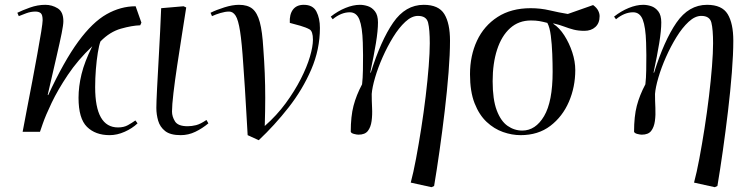

<svg xmlns="http://www.w3.org/2000/svg" viewBox="-20 -547 3099 797"><path d="M435 14Q376 14 341 -20.5Q306 -55 306 -141Q306 -188 318.5 -239.5Q331 -291 363 -355Q303 -298 261.5 -236Q220 -174 194.5 -120.5Q169 -67 157.5 -33.5Q146 0 146 0H74Q81 -40 92 -95Q103 -150 114 -209.5Q125 -269 135 -323Q145 -377 151 -415Q157 -453 157 -463Q157 -486 149 -492.5Q141 -499 127 -499Q108 -499 89 -492Q70 -485 58 -480L52 -494Q72 -504 104 -515.5Q136 -527 168 -527Q196 -527 219.5 -512.5Q243 -498 243 -459Q243 -444 236 -409Q229 -374 214.5 -311.5Q200 -249 178 -153L180 -152Q246 -294 305 -374.5Q364 -455 422.5 -488Q481 -521 543 -521L567 -453L562 -442Q528 -441 482 -428Q436 -415 397 -375Q391 -359 386 -328Q381 -297 378 -259.5Q375 -222 375 -185Q375 -18 470 -18Q494 -18 511 -27.5Q528 -37 542 -47L551 -35Q529 -14 497.5 0Q466 14 435 14Z M730 14Q687 14 665.5 -3Q644 -20 636.5 -46Q629 -72 629 -99Q629 -120 632 -180.5Q635 -241 640 -327.5Q645 -414 649 -513L742 -521L753 -516Q745 -465 735 -401.5Q725 -338 715.5 -275Q706 -212 700 -161Q694 -110 694 -84Q694 -63 706.5 -43Q719 -23 759 -23Q776 -23 794 -27.5Q812 -32 837 -49L845 -35Q820 -14 791 0Q762 14 730 14Z M1054 35 1008 14Q1006 -26 1004 -55.5Q1002 -85 1000.5 -114.5Q999 -144 996.5 -182Q994 -220 990 -277Q984 -370 976.5 -417.5Q969 -465 958 -482Q947 -499 931 -499Q915 -499 895 -493Q875 -487 860 -480L854 -494Q878 -506 911.5 -516.5Q945 -527 972 -527Q1008 -527 1028 -510.5Q1048 -494 1058.5 -455Q1069 -416 1073 -346Q1077 -293 1079 -243Q1081 -193 1081 -140.5Q1081 -88 1079 -24Q1129 -68 1166 -118.5Q1203 -169 1228.5 -219Q1254 -269 1266.5 -311.5Q1279 -354 1279 -382Q1279 -417 1265 -425Q1251 -433 1227 -440L1183 -452Q1181 -487 1196 -507Q1211 -527 1241 -527Q1279 -527 1293.5 -499Q1308 -471 1308 -431Q1308 -342 1272 -258.5Q1236 -175 1178 -101Q1120 -27 1054 35Z M1771 230 1685 211Q1696 170 1707 111.5Q1718 53 1728.5 -14Q1739 -81 1747 -147.5Q1755 -214 1759.5 -271.5Q1764 -329 1764 -367Q1764 -425 1757 -453Q1750 -481 1715 -481Q1689 -481 1662.5 -456.5Q1636 -432 1612 -393Q1588 -354 1568.5 -310Q1549 -266 1537 -225Q1525 -184 1523 -157Q1523 -129 1524.5 -99.5Q1526 -70 1522.5 -44.5Q1519 -19 1507 -3.5Q1495 12 1468 12Q1461 12 1449.5 9Q1438 6 1436 0Q1436 -64 1447.5 -108Q1459 -152 1483 -197Q1486 -223 1486.5 -255.5Q1487 -288 1487 -318.5Q1487 -349 1486 -370Q1484 -435 1472 -465.5Q1460 -496 1432 -496Q1396 -496 1361 -467L1353 -478Q1382 -501 1414 -514Q1446 -527 1474 -527Q1490 -527 1507 -521.5Q1524 -516 1536.5 -500Q1549 -484 1549 -454Q1549 -420 1540.5 -368Q1532 -316 1517 -246L1519 -245Q1561 -379 1612 -453Q1663 -527 1739 -527Q1801 -527 1824.5 -488.5Q1848 -450 1848 -378Q1848 -323 1842 -246.5Q1836 -170 1826 -86Q1816 -2 1804.5 79Q1793 160 1782 225Z M2141 14Q2105 14 2068 1Q2031 -12 2000 -41Q1969 -70 1950 -118.5Q1931 -167 1931 -239Q1931 -316 1960 -378Q1989 -440 2045.5 -476.5Q2102 -513 2183 -513Q2224 -513 2262 -504Q2300 -495 2337 -489L2442 -526Q2457 -515 2463 -503Q2469 -491 2469 -480Q2469 -451 2451.5 -435Q2434 -419 2406 -419Q2381 -419 2361.5 -424Q2342 -429 2322.5 -436.5Q2303 -444 2277 -450V-448Q2302 -432 2322.5 -400Q2343 -368 2355.5 -330Q2368 -292 2368 -256Q2368 -186 2341.5 -124.5Q2315 -63 2264.5 -24.5Q2214 14 2141 14ZM2148 -5Q2203 -5 2238.5 -65Q2274 -125 2274 -249Q2274 -283 2272.5 -323Q2271 -363 2266.5 -398.5Q2262 -434 2252 -452Q2233 -457 2218.5 -459.5Q2204 -462 2184 -462Q2133 -462 2097.5 -430Q2062 -398 2043.5 -341Q2025 -284 2025 -210Q2025 -134 2042 -89Q2059 -44 2087 -24.5Q2115 -5 2148 -5Z M2947 230 2861 211Q2872 170 2883 111.5Q2894 53 2904.5 -14Q2915 -81 2923 -147.5Q2931 -214 2935.5 -271.5Q2940 -329 2940 -367Q2940 -425 2933 -453Q2926 -481 2891 -481Q2865 -481 2838.5 -456.5Q2812 -432 2788 -393Q2764 -354 2744.5 -310Q2725 -266 2713 -225Q2701 -184 2699 -157Q2699 -129 2700.5 -99.5Q2702 -70 2698.5 -44.5Q2695 -19 2683 -3.5Q2671 12 2644 12Q2637 12 2625.5 9Q2614 6 2612 0Q2612 -64 2623.5 -108Q2635 -152 2659 -197Q2662 -223 2662.5 -255.5Q2663 -288 2663 -318.5Q2663 -349 2662 -370Q2660 -435 2648 -465.5Q2636 -496 2608 -496Q2572 -496 2537 -467L2529 -478Q2558 -501 2590 -514Q2622 -527 2650 -527Q2666 -527 2683 -521.5Q2700 -516 2712.5 -500Q2725 -484 2725 -454Q2725 -420 2716.5 -368Q2708 -316 2693 -246L2695 -245Q2737 -379 2788 -453Q2839 -527 2915 -527Q2977 -527 3000.5 -488.5Q3024 -450 3024 -378Q3024 -323 3018 -246.5Q3012 -170 3002 -86Q2992 -2 2980.5 79Q2969 160 2958 225Z"/></svg>

Font: Literata 72pt
Style: Italic
Weight: 400
Italic angle: -2°
Designer: Latin by Veronika Burian and Jose Scaglione. Greek by Irene Vlachou. Cyrillic by Vera Evstafieva
Foundry: TypeTogether
Version: Version 3.002